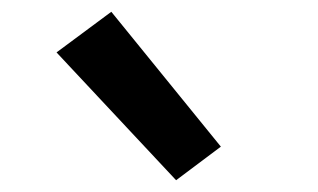

<svg xmlns="http://www.w3.org/2000/svg" viewBox="-20 -836 540 326"><path d="M279 -530 76 -747 169 -816 355 -587Z"/></svg>

Font: Iosevka Algr
Style: Bold
Weight: 700
Monospace: yes
Designer: Belleve Invis
Foundry: Belleve Invis
Version: Version 26.0.2; ttfautohint (v1.8.3)